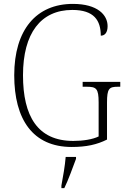

<svg xmlns="http://www.w3.org/2000/svg" viewBox="-20 -744 647 985"><path d="M348 10C423 10 477 -2 529 -28V-218C529 -290 540 -299 585 -299H597V-324H404V-299H425C474 -299 486 -290 486 -219V-44C456 -29 406 -21 356 -21C173 -21 98 -148 98 -358C98 -573 189 -693 351 -693C463 -693 497 -639 497 -561C518 -561 532 -577 532 -610C532 -667 481 -724 354 -724C166 -724 53 -591 53 -358C53 -132 148 10 348 10ZM295 208V221H310C330 181 354 113 370 71V61H317C313 109 304 159 295 208Z"/></svg>

Font: Noto Serif Myanmar SemiCondensed ExtraLight
Style: Regular
Weight: 200
Width: 4
Designer: Ben Mitchell and the Monotype Design Team
Foundry: Monotype Imaging Inc.
Version: Version 2.106